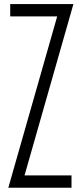

<svg xmlns="http://www.w3.org/2000/svg" viewBox="-20 -907 398 936"><path d="M328.6 8.3H20.5L258.8 -827.1H29.8V-887.2H337.9L99.6 -51.8H328.6Z"/></svg>

Font: Ignotum
Style: Regular
Weight: 400
Designer: GGBot
Version: 0.10